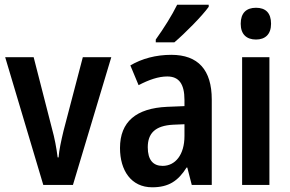

<svg xmlns="http://www.w3.org/2000/svg" viewBox="-20 -786 1231 816"><path d="M164 0H290L453 -543H332L250 -230C240 -188 231 -147 229 -117H225C220 -157 212 -200 201 -239L123 -543H2Z M867 -757V-766H733C711 -721 677 -667 642 -618V-606H721C767 -645 839 -718 867 -757ZM708 -553C643 -553 583 -537 534 -508L569 -424C613 -447 653 -461 691 -461C740 -461 764 -430 764 -361V-335L690 -332C559 -326 490 -269 490 -157C490 -62 537 10 627 10C697 10 737 -17 773 -74H776L795 0H880V-363C880 -489 822 -553 708 -553ZM716 -256 764 -258V-208C764 -128 725 -81 671 -81C631 -81 608 -106 608 -160C608 -219 639 -252 716 -256Z M1068 -753C1027 -753 1003 -731 1003 -685C1003 -640 1028 -618 1068 -618C1107 -618 1132 -640 1132 -685C1132 -731 1109 -753 1068 -753ZM1125 -543H1009V0H1125Z"/></svg>

Font: Noto Sans Arabic UI Cn SmBd
Style: Regular
Weight: 600
Width: 3
Designer: Monotype Design Team, Nadine Chahine and Nizar Qandah
Foundry: Monotype Imaging Inc.
Version: Version 2.010